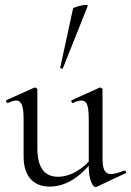

<svg xmlns="http://www.w3.org/2000/svg" viewBox="-20 -751 533 781"><path d="M76 -115V-268Q76 -307 69 -324.5Q62 -342 46 -342Q32 -342 12 -332H11Q7 -332 5 -337.5Q3 -343 7 -344L118 -394L122 -395Q125 -395 128.5 -392.5Q132 -390 132 -387V-148Q132 -32 216 -32Q254 -32 293 -55Q332 -78 360 -117L365 -106Q320 -47 275 -19.5Q230 8 182 8Q132 8 104 -23.5Q76 -55 76 -115ZM432 -43Q449 -43 485 -57H487Q491 -57 492.5 -52.5Q494 -48 490 -46L373 9L369 10Q359 10 350 -13Q341 -36 341 -73V-268Q341 -308 334.5 -325Q328 -342 311 -342Q297 -342 277 -332H276Q272 -332 270.5 -337.5Q269 -343 273 -344L384 -394L387 -395Q390 -395 393.5 -392.5Q397 -390 397 -387V-107Q397 -73 405 -58Q413 -43 432 -43ZM232 -472Q229 -472 226.5 -473.5Q224 -475 225 -476L277 -716Q278 -720 297.5 -725.5Q317 -731 330 -731Q338 -731 337 -727L236 -474Q236 -472 232 -472Z"/></svg>

Font: Cormorant Infant
Style: Regular
Weight: 400
Designer: Christian Thalmann (Catharsis Fonts)
Foundry: Catharsis Fonts
Version: Version 4.000